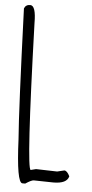

<svg xmlns="http://www.w3.org/2000/svg" viewBox="-61 -956 479 1000"><g transform="rotate(5 178.0 -456.5)"><path d="M55.7 -920.9Q85.9 -920.9 85.9 -829.1Q110.4 -65.4 132.8 -65.4L160.2 -72.3L270.5 -69.3L307.6 -78.1Q322.3 -78.1 335.9 -49.8Q326.2 -10.7 255.9 -10.7L153.3 -12.7Q141.6 -12.7 110.4 7.8H95.7Q65.4 7.8 55.7 -219.7Q43.9 -365.2 24.4 -900.4Q32.2 -920.9 55.7 -920.9Z"/></g></svg>

Font: Sue Ellen Francisco
Style: Regular
Weight: 400
Designer: Kimberly Geswein
Foundry: Kimberly Geswein
Version: Version 1.002 2007